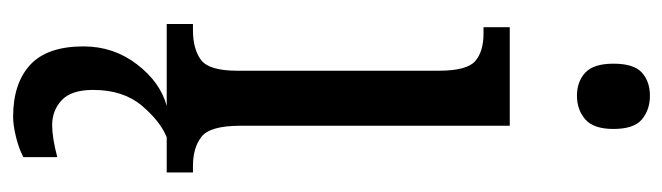

<svg xmlns="http://www.w3.org/2000/svg" viewBox="-388 -408 1035 300"><g transform="rotate(90 130.0 -257.5)"><path d="M129 -641Q107 -641 93 -654Q79 -667 79 -698Q79 -730 93 -742.5Q107 -755 129 -755Q151 -755 166 -742.5Q181 -730 181 -698Q181 -667 166 -654Q151 -641 129 -641ZM17 0V-41H27Q56 -41 73 -53.5Q90 -66 90 -110V-425Q90 -469 75 -482Q60 -495 32 -495H22V-536H176V-115Q176 -68 193 -54.5Q210 -41 239 -41H249V0ZM162 240Q110 240 81 213.5Q52 187 52 130Q52 83 80 46.5Q108 10 145 0H194Q169 10 144.5 39Q120 68 120 115Q120 149 136 164Q152 179 175 179Q195 179 225 171V224Q212 231 193.5 235.5Q175 240 162 240Z"/></g></svg>

Font: Noto Serif ExtraCondensed
Style: Regular
Weight: 400
Width: 2
Designer: Monotype Design Team
Foundry: Monotype Imaging Inc.
Version: Version 2.015